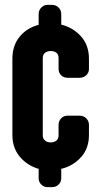

<svg xmlns="http://www.w3.org/2000/svg" viewBox="-20 -690 412 790"><path d="M346 -134Q346 -80 314 -44Q282 -8 235 4H232V43Q232 59 221 69.5Q210 80 194 80H175Q161 80 150 69.5Q139 59 139 43V4H136Q89 -11 60 -47Q31 -83 31 -134V-448Q31 -502 60 -538Q89 -574 136 -587H139V-632Q139 -648 150 -659Q161 -670 175 -670H194Q210 -670 221 -659Q232 -648 232 -632V-588H235Q283 -575 314.5 -539Q346 -503 346 -448V-406Q346 -391 335 -380.5Q324 -370 308 -370H257Q242 -370 231.5 -380.5Q221 -391 221 -406V-451Q221 -466 212 -473Q203 -480 188 -480Q175 -480 165.5 -473Q156 -466 156 -451V-133Q156 -119 165.5 -111.5Q175 -104 188 -104Q203 -104 212 -111.5Q221 -119 221 -133V-176Q221 -192 231.5 -203Q242 -214 257 -214H308Q324 -214 335 -203Q346 -192 346 -176Z"/></svg>

Font: H.H. Samuel
Style: Regular
Weight: 900
Width: 1
Designer: deFharo
Foundry: deFharo
Version: Version 1.009